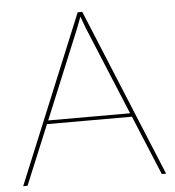

<svg xmlns="http://www.w3.org/2000/svg" viewBox="-49 -706 685 752"><g transform="rotate(-5 293.0 -330.0)"><path d="M557 0 460 -234H126L29 0H12L284 -660H302L574 0ZM132 -248H454L310 -596L293 -642L276 -597Z"/></g></svg>

Font: Elaine Sans Thin
Style: Regular
Weight: 250
Designer: Wei Huang
Foundry: Wei Huang
Version: Version 2.001;December 24, 2019;FontCreator 12.0.0.2547 64-b